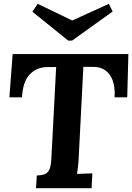

<svg xmlns="http://www.w3.org/2000/svg" viewBox="-20 -982 690 1002"><path d="M650 -700 644 -474H578Q581 -528 567.5 -563.5Q554 -599 527.5 -616.5Q501 -634 463 -633H415L391 -164Q390 -137 387 -112Q384 -87 382 -74Q393 -75 409 -75.5Q425 -76 440 -76.5Q455 -77 462 -77L458 0H168L172 -66Q195 -67 211 -72Q227 -77 236.5 -95Q246 -113 248 -153L273 -632H227Q170 -631 134.5 -593Q99 -555 95 -474H29L46 -700ZM356 -770H336L149 -921L177 -962L357 -875L548 -962L568 -922Z"/></svg>

Font: Lora
Style: Italic
Weight: 400
Italic angle: -3°
Designer: Olga Karpushina, Alexei Vanyashin (Cyrillic)
Foundry: Cyreal
Version: Version 3.008